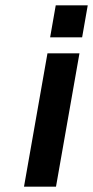

<svg xmlns="http://www.w3.org/2000/svg" viewBox="-20 -700 349 720"><path d="M168 -560 189 -680H309L288 -560ZM70 0 158 -500H278L190 0Z"/></svg>

Font: Cuprum
Style: Bold Italic
Weight: 700
Italic angle: -10°
Designer: Jovanny Lemonad
Foundry: Jovanny Lemonad
Version: Version 3.000